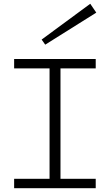

<svg xmlns="http://www.w3.org/2000/svg" viewBox="-20 -999 583 1019"><path d="M243 -29V-659H301V-29ZM55 0V-50H488V0ZM55 -636V-686H488V-636ZM220 -762 201 -789 459 -979 491 -932Z"/></svg>

Font: BioRhyme SemiExpanded Light
Style: Regular
Weight: 300
Width: 6
Designer: Aoife Mooney
Foundry: Aoife Mooney Type
Version: Version 1.600;gftools[0.9.33]